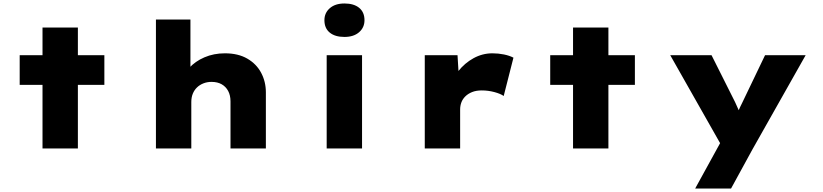

<svg xmlns="http://www.w3.org/2000/svg" viewBox="-20 -852 4725 1102"><path d="M224 0V-694H427V0ZM93 -365V-535H579V-365Z M875 0V-740H1073V-395L1019 -373Q1030 -422 1065 -461Q1100 -500 1153.5 -523Q1207 -546 1271 -546Q1347 -546 1399.5 -515.5Q1452 -485 1479 -434Q1506 -383 1506 -322V0H1303V-270Q1303 -305 1289.5 -330Q1276 -355 1252 -368.5Q1228 -382 1194 -382Q1169 -382 1147.5 -373.5Q1126 -365 1110.5 -350Q1095 -335 1086.5 -314Q1078 -293 1078 -266V0H977Q929 0 903.5 0Q878 0 875 0Z M1855 0V-535H2058V0ZM1957 -640Q1903 -640 1872.5 -665Q1842 -690 1842 -736Q1842 -778 1873 -805Q1904 -832 1957 -832Q2011 -832 2041.5 -807Q2072 -782 2072 -736Q2072 -694 2041 -667Q2010 -640 1957 -640Z M2418 0V-535H2606L2618 -336L2557 -337Q2573 -396 2610 -443Q2647 -490 2698 -518Q2749 -546 2806 -546Q2840 -546 2872 -539.5Q2904 -533 2927 -521L2871 -301Q2853 -314 2817.5 -323.5Q2782 -333 2745 -333Q2713 -333 2689.5 -323.5Q2666 -314 2650.5 -298.5Q2635 -283 2628 -264Q2621 -245 2621 -224V0Z M3269 0V-694H3472V0ZM3138 -365V-535H3624V-365Z M3970 230 4142 -83 4128 -4 3827 -535H4064L4199 -266Q4207 -248 4219.5 -220.5Q4232 -193 4246 -159L4191 -155Q4203 -180 4216 -210.5Q4229 -241 4239 -260L4371 -535H4604L4299 5L4176 230Z"/></svg>

Font: Lexend Tera Black
Style: Regular
Weight: 900
Version: Version 1.007